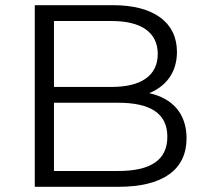

<svg xmlns="http://www.w3.org/2000/svg" viewBox="-20 -720 794 740"><path d="M555 -361C619 -387 662 -440 662 -520C662 -634 572 -700 416 -700H114V0H436C611 0 699 -68 699 -187C699 -282 645 -341 555 -361ZM411 -639C523 -639 588 -596 588 -512C588 -428 523 -385 411 -385H188V-639ZM435 -61H188V-324H435C558 -324 625 -284 625 -193C625 -101 558 -61 435 -61Z"/></svg>

Font: Montserrat Lite
Style: Regular
Weight: 400
Designer: Julieta Ulanovsky
Foundry: Julieta Ulanovsky
Version: Version 7.200;PS 007.200;hotconv 1.0.88;makeotf.lib2.5.64775